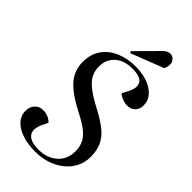

<svg xmlns="http://www.w3.org/2000/svg" viewBox="-287 -1017 1109 1109"><g transform="rotate(45 268.0 -462.5)"><path d="M495 -192Q495 -132 462 -85.5Q429 -39 372 -12.5Q315 14 246 14Q188 14 141.5 -1Q95 -16 67.5 -45Q40 -74 40 -114Q40 -146 59 -167.5Q78 -189 109 -189Q154 -189 183 -159L166 -124Q140 -68 162.5 -38Q185 -8 252 -8Q320 -8 365 -47Q410 -86 410 -152Q410 -188 397 -216Q384 -244 352 -270Q320 -296 262 -325Q191 -362 150 -396Q109 -430 91.5 -466.5Q74 -503 74 -546Q74 -612 105.5 -656Q137 -700 190.5 -722.5Q244 -745 310 -745Q364 -745 407 -729.5Q450 -714 475.5 -685.5Q501 -657 501 -618Q501 -587 482.5 -568.5Q464 -550 434 -550Q414 -550 393.5 -558Q373 -566 361 -578L382 -618Q405 -664 389 -693.5Q373 -723 304 -723Q238 -723 198.5 -688Q159 -653 159 -595Q159 -560 173 -531.5Q187 -503 223.5 -474.5Q260 -446 325 -412Q388 -379 425.5 -347.5Q463 -316 479 -278.5Q495 -241 495 -192ZM353 -915Q376 -939 399 -939Q417 -939 429.5 -925.5Q442 -912 442 -894Q442 -874 433 -855L233 -777L226 -787Z"/></g></svg>

Font: Literata 72pt Medium
Style: Italic
Weight: 500
Italic angle: -2°
Designer: Latin by Veronika Burian and Jose Scaglione. Greek by Irene Vlachou. Cyrillic by Vera Evstafieva
Foundry: TypeTogether
Version: Version 3.002